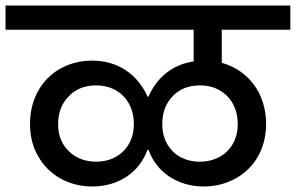

<svg xmlns="http://www.w3.org/2000/svg" viewBox="-44 -760 1074 697"><path d="M-24 -652H659V-537C583 -526 526 -480 495 -409H492C455 -490 385 -540 290 -540C163 -540 65 -448 65 -310C65 -265 75 -226 95 -192C134 -123 207 -83 291 -83C388 -83 463 -136 491 -216H495C524 -136 599 -83 696 -83C738 -83 776 -93 811 -112C880 -150 922 -221 922 -310C922 -422 857 -505 761 -532V-652H1010V-740H-24ZM206 -411C231 -437 264 -450 305 -450C386 -450 442 -393 442 -310C442 -229 386 -173 305 -173C265 -173 232 -186 206 -211C180 -236 167 -268 167 -309C167 -351 180 -385 206 -411ZM583 -411C608 -437 641 -450 682 -450C722 -450 755 -437 781 -411C806 -385 819 -351 819 -309C819 -228 762 -173 681 -173C600 -173 545 -229 545 -310C545 -351 558 -385 583 -411Z"/></svg>

Font: Poppins Medium
Style: Regular
Weight: 500
Designer: Ninad Kale (Devanagari), Jonny Pinhorn (Latin)
Foundry: Indian Type Foundry
Version: 4.004